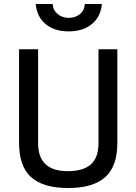

<svg xmlns="http://www.w3.org/2000/svg" viewBox="-20 -936 687 967"><path d="M76 0ZM76 -216V-688H172V-214Q172 -74 321 -74Q399 -74 437.5 -108Q476 -142 476 -214V-688H571V-216Q571 -98 509.5 -43.5Q448 11 323 11Q198 11 137 -43.5Q76 -98 76 -216ZM160 -916H245Q247 -885 270 -865.5Q293 -846 327 -846Q360 -846 383 -865.5Q406 -885 407 -916H493Q488 -853 443.5 -815.5Q399 -778 326 -778Q253 -778 209 -815.5Q165 -853 160 -916Z"/></svg>

Font: Cairo SemiBold
Style: Regular
Weight: 600
Designer: Mohamed Gaber, the designers of Titillium
Foundry: Kief Type Foundry
Version: Version 2.009; ttfautohint (v1.5.33-1714) -l 8 -r 50 -G 200 